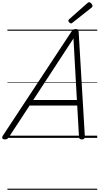

<svg xmlns="http://www.w3.org/2000/svg" viewBox="-67 -1248 900 1738"><path d="M-23 14Q-39 14 -45 5Q-51 -4 -41 -20L581 -964Q589 -976 597 -980.5Q605 -985 619 -985Q632 -985 638 -979.5Q644 -974 645 -958L701 -14Q702 0 695.5 7Q689 14 674 14Q660 14 654.5 8.5Q649 3 648 -10L632 -293H201L15 -9Q5 5 -2 9.5Q-9 14 -23 14ZM234 -343H629L598 -900ZM576 -1036Q569 -1036 560.5 -1044.5Q552 -1053 552 -1060Q552 -1062 552.5 -1065Q553 -1068 557 -1072L723 -1219Q728 -1222 731 -1225Q734 -1228 739 -1228Q745 -1228 752.5 -1222.5Q760 -1217 765 -1209.5Q770 -1202 770 -1195Q770 -1191 769 -1187.5Q768 -1184 763 -1180L590 -1043Q585 -1040 582.5 -1038Q580 -1036 576 -1036ZM0 460H813V470H0ZM0 -20H813V0H0ZM0 -505H813V-500H0ZM0 -980H813V-970H0Z"/></svg>

Font: Playwrite NO Guides
Style: Regular
Weight: 400
Designer: Veronika Burian, José Scaglione
Foundry: TypeTogether
Version: Version 1.003